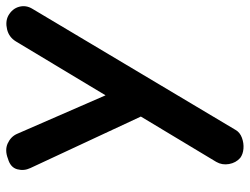

<svg xmlns="http://www.w3.org/2000/svg" viewBox="-114 -699 813 625"><g transform="rotate(-90 292.5 -386.5)"><path d="M88 -767Q116 -778 138 -768Q160 -758 169 -738L328 -373L258 -265L58 -694Q48 -715 54 -737Q60 -759 88 -767ZM91 -11Q75 -25 71 -47.5Q67 -70 78 -89L470 -741Q484 -764 509.5 -770Q535 -776 554 -766Q577 -753 583 -730.5Q589 -708 576 -687L182 -26Q174 -12 156.5 -5.5Q139 1 121 -0.5Q103 -2 91 -11Z"/></g></svg>

Font: Edu SA Beginner
Style: Bold
Weight: 700
Version: Version 1.003